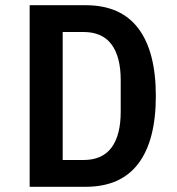

<svg xmlns="http://www.w3.org/2000/svg" viewBox="-20 -718 680 738"><path d="M94 -698H309Q444 -698 511.5 -609Q579 -520 579 -349Q579 -178 511.5 -89Q444 0 309 0H94ZM301 -103Q373 -103 408.5 -150.5Q444 -198 444 -289V-410Q444 -500 408.5 -547.5Q373 -595 301 -595H221V-103Z"/></svg>

Font: Writer SemiBold
Style: Regular
Weight: 600
Monospace: yes
Designer: Mike Abbink, Paul van der Laan, Pieter van Rosmalen
Foundry: Bold Monday
Version: Version 2.001 2020